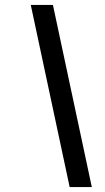

<svg xmlns="http://www.w3.org/2000/svg" viewBox="-20 -740 426 780"><path d="M195 -720 353 20H263L105 -720Z"/></svg>

Font: Quantico
Style: Italic
Weight: 400
Italic angle: -12°
Designer: Matt Desmond
Foundry: MADtype
Version: Version 2.002